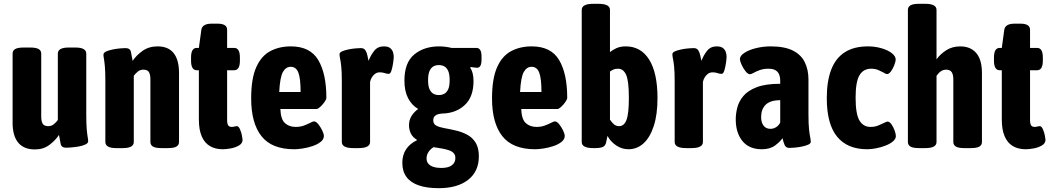

<svg xmlns="http://www.w3.org/2000/svg" viewBox="-20 -774 5509 1006"><path d="M163 9Q105 9 75.5 -26.5Q46 -62 46 -130V-493Q46 -509 59.5 -517Q73 -525 104 -525H138Q169 -525 182.5 -517Q196 -509 196 -493V-163Q196 -139 203.5 -126Q211 -113 233 -113Q250 -113 262.5 -123.5Q275 -134 283 -145V-493Q283 -525 340 -525H375Q432 -525 432 -493V-174Q432 -124 434.5 -96.5Q437 -69 439.5 -55.5Q442 -42 442 -34Q442 -24 427.5 -17Q413 -10 392.5 -6.5Q372 -3 353.5 -1.5Q335 0 327 0Q302 0 298 -19.5Q294 -39 289 -67Q270 -38 238.5 -14.5Q207 9 163 9Z M589 2Q532 2 532 -30V-349Q532 -398 529.5 -425.5Q527 -453 524.5 -466.5Q522 -480 522 -487Q522 -498 536.5 -504.5Q551 -511 571.5 -515Q592 -519 610.5 -520.5Q629 -522 637 -522Q662 -522 666 -502Q670 -482 675 -455Q694 -484 727 -507.5Q760 -531 806 -531Q862 -531 890 -495.5Q918 -460 918 -392V-30Q918 -14 904.5 -6Q891 2 860 2H826Q795 2 781.5 -6Q768 -14 768 -30V-358Q768 -383 760.5 -396Q753 -409 731 -409Q714 -409 701.5 -398.5Q689 -388 681 -377V-30Q681 2 624 2Z M1147 8Q1108 8 1080 -8.5Q1052 -25 1037 -59.5Q1022 -94 1022 -148V-406H1011Q981 -406 981 -456V-473Q981 -523 1011 -523H1022L1035 -618Q1040 -650 1089 -650H1120Q1170 -650 1170 -618V-523H1207Q1237 -523 1237 -473V-456Q1237 -406 1207 -406H1170V-144Q1170 -126 1175.5 -117.5Q1181 -109 1194 -109Q1201 -109 1208.5 -111Q1216 -113 1221 -113Q1230 -113 1237 -97.5Q1244 -82 1247.5 -64.5Q1251 -47 1251 -42Q1251 -23 1232.5 -12Q1214 -1 1189.5 3.5Q1165 8 1147 8Z M1522 8Q1404 8 1350 -60.5Q1296 -129 1296 -258Q1296 -362 1322.5 -421.5Q1349 -481 1396 -506Q1443 -531 1504 -531Q1605 -531 1647.5 -459.5Q1690 -388 1690 -262Q1690 -253 1680 -239Q1670 -225 1658 -214Q1646 -203 1639 -203H1449Q1451 -149 1473 -129Q1495 -109 1529 -109Q1554 -109 1573.5 -116.5Q1593 -124 1606.5 -131Q1620 -138 1625 -138Q1636 -138 1648 -123Q1660 -108 1668.5 -90Q1677 -72 1677 -62Q1677 -44 1660 -30.5Q1643 -17 1617.5 -8.5Q1592 0 1566 4Q1540 8 1522 8ZM1443 -292H1555Q1555 -362 1543.5 -393Q1532 -424 1503 -424Q1478 -424 1462.5 -397Q1447 -370 1443 -292Z M1831 2Q1771 2 1771 -30V-349Q1771 -399 1768 -426Q1765 -453 1762 -466.5Q1759 -480 1759 -490Q1759 -499 1772.5 -505Q1786 -511 1805.5 -515Q1825 -519 1843.5 -520.5Q1862 -522 1871 -522Q1887 -522 1894.5 -510.5Q1902 -499 1905 -483.5Q1908 -468 1911 -455Q1922 -484 1940.5 -507.5Q1959 -531 1991 -531Q2014 -531 2025 -521.5Q2036 -512 2039.5 -499.5Q2043 -487 2043 -477Q2043 -467 2040 -445.5Q2037 -424 2031.5 -405.5Q2026 -387 2017 -387Q2006 -387 1995.5 -391Q1985 -395 1970 -395Q1957 -395 1947 -388.5Q1937 -382 1929.5 -370.5Q1922 -359 1919 -345V-30Q1919 2 1859 2Z M2279 212Q2217 212 2174.5 197.5Q2132 183 2110 153.5Q2088 124 2088 79Q2088 38 2107.5 8.5Q2127 -21 2164 -39V-42Q2143 -54 2133 -74Q2123 -94 2123 -118Q2123 -145 2136 -166Q2149 -187 2171 -203Q2137 -223 2118 -260Q2099 -297 2099 -352Q2099 -446 2150.5 -488.5Q2202 -531 2281 -531Q2312 -531 2346 -523H2476Q2503 -523 2503 -478V-462Q2503 -419 2480 -419Q2473 -419 2462.5 -420.5Q2452 -422 2446 -423L2444 -419Q2461 -394 2461 -349Q2461 -266 2415 -223.5Q2369 -181 2298 -179Q2275 -178 2262.5 -169.5Q2250 -161 2250 -144Q2250 -124 2266.5 -115.5Q2283 -107 2309 -102.5Q2335 -98 2365 -91Q2397 -84 2425.5 -69.5Q2454 -55 2471.5 -27.5Q2489 0 2489 45Q2489 124 2433 168Q2377 212 2279 212ZM2292 106Q2329 106 2347.5 92Q2366 78 2366 54Q2366 39 2358 29.5Q2350 20 2335.5 14.5Q2321 9 2300 5Q2279 1 2252 -3Q2235 7 2225 22.5Q2215 38 2215 56Q2215 73 2224.5 84Q2234 95 2251.5 100.5Q2269 106 2292 106ZM2279 -276Q2295 -276 2307.5 -282.5Q2320 -289 2328 -305.5Q2336 -322 2336 -354Q2336 -386 2328 -403Q2320 -420 2307.5 -426.5Q2295 -433 2279 -433Q2264 -433 2251.5 -426.5Q2239 -420 2231 -403Q2223 -386 2223 -354Q2223 -322 2231 -305.5Q2239 -289 2251.5 -282.5Q2264 -276 2279 -276Z M2784 8Q2666 8 2612 -60.5Q2558 -129 2558 -258Q2558 -362 2584.5 -421.5Q2611 -481 2658 -506Q2705 -531 2766 -531Q2867 -531 2909.5 -459.5Q2952 -388 2952 -262Q2952 -253 2942 -239Q2932 -225 2920 -214Q2908 -203 2901 -203H2711Q2713 -149 2735 -129Q2757 -109 2791 -109Q2816 -109 2835.5 -116.5Q2855 -124 2868.5 -131Q2882 -138 2887 -138Q2898 -138 2910 -123Q2922 -108 2930.5 -90Q2939 -72 2939 -62Q2939 -44 2922 -30.5Q2905 -17 2879.5 -8.5Q2854 0 2828 4Q2802 8 2784 8ZM2705 -292H2817Q2817 -362 2805.5 -393Q2794 -424 2765 -424Q2740 -424 2724.5 -397Q2709 -370 2705 -292Z M3273 8Q3238 8 3208.5 -12Q3179 -32 3163 -62L3155 -24Q3150 -8 3136 -3Q3122 2 3100 2H3088Q3028 2 3028 -30V-722Q3028 -754 3088 -754H3116Q3176 -754 3176 -722V-501Q3189 -512 3209.5 -521.5Q3230 -531 3259 -531Q3338 -531 3381.5 -461.5Q3425 -392 3425 -260Q3425 -174 3405.5 -114Q3386 -54 3352 -23Q3318 8 3273 8ZM3224 -113Q3250 -113 3262.5 -145.5Q3275 -178 3275 -261Q3275 -351 3260.5 -382.5Q3246 -414 3218 -414Q3204 -414 3194 -409.5Q3184 -405 3176 -399V-147Q3185 -133 3196.5 -123Q3208 -113 3224 -113Z M3575 2Q3515 2 3515 -30V-349Q3515 -399 3512 -426Q3509 -453 3506 -466.5Q3503 -480 3503 -490Q3503 -499 3516.5 -505Q3530 -511 3549.5 -515Q3569 -519 3587.5 -520.5Q3606 -522 3615 -522Q3631 -522 3638.5 -510.5Q3646 -499 3649 -483.5Q3652 -468 3655 -455Q3666 -484 3684.5 -507.5Q3703 -531 3735 -531Q3758 -531 3769 -521.5Q3780 -512 3783.5 -499.5Q3787 -487 3787 -477Q3787 -467 3784 -445.5Q3781 -424 3775.5 -405.5Q3770 -387 3761 -387Q3750 -387 3739.5 -391Q3729 -395 3714 -395Q3701 -395 3691 -388.5Q3681 -382 3673.5 -370.5Q3666 -359 3663 -345V-30Q3663 2 3603 2Z M3972 8Q3905 8 3870 -35Q3835 -78 3835 -149Q3835 -178 3843 -210Q3851 -242 3874.5 -270.5Q3898 -299 3944.5 -317Q3991 -335 4068 -335V-351Q4068 -382 4053.5 -398Q4039 -414 4007 -414Q3981 -414 3961.5 -407Q3942 -400 3929 -392.5Q3916 -385 3909 -385Q3899 -385 3886.5 -400.5Q3874 -416 3865.5 -435Q3857 -454 3857 -465Q3857 -482 3881 -497.5Q3905 -513 3942 -522Q3979 -531 4018 -531Q4091 -531 4134.5 -509Q4178 -487 4197 -447.5Q4216 -408 4216 -358V-176Q4216 -124 4219 -96.5Q4222 -69 4225 -55.5Q4228 -42 4228 -31Q4228 -22 4214.5 -16Q4201 -10 4181.5 -6Q4162 -2 4143.5 -0.5Q4125 1 4116 1Q4098 1 4091.5 -13.5Q4085 -28 4080 -50Q4069 -33 4042 -12.5Q4015 8 3972 8ZM4017 -99Q4033 -99 4047 -108Q4061 -117 4068 -132V-249Q4040 -249 4021 -242.5Q4002 -236 3990.5 -224Q3979 -212 3973.5 -196Q3968 -180 3968 -160Q3968 -133 3980.5 -116Q3993 -99 4017 -99Z M4524 8Q4420 8 4366 -58Q4312 -124 4312 -260Q4312 -348 4335 -408.5Q4358 -469 4406 -500Q4454 -531 4528 -531Q4564 -531 4597.5 -521.5Q4631 -512 4652 -496Q4673 -480 4673 -462Q4673 -452 4666 -433.5Q4659 -415 4648.5 -400.5Q4638 -386 4628 -386Q4624 -386 4619.5 -388Q4615 -390 4609 -394Q4598 -400 4582 -407Q4566 -414 4544 -414Q4504 -414 4483.5 -380Q4463 -346 4463 -262Q4463 -177 4483 -143Q4503 -109 4541 -109Q4565 -109 4583 -117Q4601 -125 4612 -130Q4618 -133 4622.5 -135Q4627 -137 4630 -137Q4641 -137 4651 -122.5Q4661 -108 4667.5 -90Q4674 -72 4674 -61Q4674 -46 4658.5 -33Q4643 -20 4619.5 -11Q4596 -2 4570.5 3Q4545 8 4524 8Z M4795 2Q4764 2 4750.5 -6Q4737 -14 4737 -30V-722Q4737 -738 4750.5 -746Q4764 -754 4795 -754H4829Q4887 -754 4887 -722V-463Q4906 -490 4937.5 -510.5Q4969 -531 5012 -531Q5048 -531 5073.5 -515Q5099 -499 5112 -468.5Q5125 -438 5125 -392V-30Q5125 -14 5111.5 -6Q5098 2 5067 2H5033Q5002 2 4988.5 -6Q4975 -14 4975 -30V-358Q4975 -383 4966.5 -396Q4958 -409 4936 -409Q4925 -409 4915.5 -404Q4906 -399 4899 -391.5Q4892 -384 4887 -377V-30Q4887 2 4829 2Z M5354 8Q5315 8 5287 -8.5Q5259 -25 5244 -59.5Q5229 -94 5229 -148V-406H5218Q5188 -406 5188 -456V-473Q5188 -523 5218 -523H5229L5242 -618Q5247 -650 5296 -650H5327Q5377 -650 5377 -618V-523H5414Q5444 -523 5444 -473V-456Q5444 -406 5414 -406H5377V-144Q5377 -126 5382.5 -117.5Q5388 -109 5401 -109Q5408 -109 5415.5 -111Q5423 -113 5428 -113Q5437 -113 5444 -97.5Q5451 -82 5454.5 -64.5Q5458 -47 5458 -42Q5458 -23 5439.5 -12Q5421 -1 5396.5 3.5Q5372 8 5354 8Z"/></svg>

Font: Asap Condensed VF Beta
Style: Regular
Weight: 400
Designer: Pablo Cosgaya
Foundry: Omnibus-Type
Version: Version 1.008